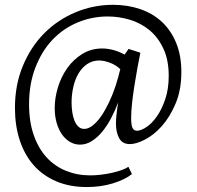

<svg xmlns="http://www.w3.org/2000/svg" viewBox="-20 -582 811 790"><path d="M337.1 187.6Q266.9 187.6 211.8 164.2Q156.7 140.7 119.1 98.4Q81.5 56 61.6 -3.8Q41.8 -63.6 41.5 -135.6Q41.1 -231.6 74 -310.7Q106.9 -389.8 162.4 -445.5Q217.8 -501.1 291.3 -531.6Q364.7 -562.2 445.1 -562.2Q505.5 -562.2 557.3 -544.4Q609.1 -526.5 646.4 -491.8Q683.6 -457.1 704.9 -405.3Q726.2 -353.5 726.2 -285.8Q726.2 -211.6 702.5 -155.8Q678.9 -100 645.8 -63.1Q612.7 -26.2 576.4 -7.6Q540 10.9 514.5 10.9Q483.6 10.9 470.4 -13.3Q457.1 -37.5 457.1 -73.5Q457.1 -88.4 459.3 -110.2Q461.5 -132 466.2 -160.4Q453.8 -127.6 437.5 -96.4Q421.1 -65.1 401.3 -40.9Q381.5 -16.7 358.2 -1.8Q334.9 13.1 309.1 13.1Q287.3 13.1 268.2 2Q249.1 -9.1 235.1 -28.9Q221.1 -48.7 213.1 -76.5Q205.1 -104.4 205.1 -137.5Q205.1 -179.3 218.5 -223.1Q232 -266.9 257.1 -302.2Q282.2 -337.5 318.5 -360Q354.9 -382.5 400.4 -382.5Q421.8 -382.5 445.3 -376.5Q468.7 -370.5 492.7 -357.5L509.1 -380.7L557.5 -365.1Q552.4 -340 545.8 -304.7Q539.3 -269.5 533.5 -232.5Q527.6 -195.6 523.6 -159.8Q519.6 -124 519.6 -97.5Q519.6 -65.8 525.6 -54.9Q531.6 -44 543.3 -44Q559.3 -44 581.8 -58.7Q604.4 -73.5 624.7 -102Q645.1 -130.5 659.6 -172.9Q674.2 -215.3 674.2 -269.8Q674.2 -334.9 652.5 -381.5Q630.9 -428 595.8 -457.3Q560.7 -486.5 515.5 -500.4Q470.2 -514.2 423.3 -514.2Q357.5 -514.2 298.2 -489.1Q238.9 -464 195.1 -417.5Q151.3 -370.9 125.5 -303.6Q99.6 -236.4 99.6 -153.1Q99.6 -81.1 118.9 -26Q138.2 29.1 171.8 65.6Q205.5 102.2 251.6 120.9Q297.8 139.6 350.9 139.6Q371.6 139.6 394.7 136.9Q417.8 134.2 439.1 129.5Q460.4 124.7 478.7 118.4Q497.1 112 508.4 104.4L522.9 134.2Q494.2 157.1 444.7 172.4Q395.3 187.6 337.1 187.6ZM326.5 -51.6Q343.6 -51.6 361.6 -65.8Q379.6 -80 396.4 -104.2Q413.1 -128.4 428.4 -160.4Q443.6 -192.4 455.3 -227.6Q461.5 -246.9 466.4 -264.5Q471.3 -282.2 474.9 -297.5Q456 -315.3 431.6 -324.2Q407.3 -333.1 388 -333.1Q360.4 -333.1 338.9 -318.5Q317.5 -304 303.3 -280.2Q289.1 -256.4 281.8 -224.9Q274.5 -193.5 274.5 -160.4Q274.5 -139.6 277.5 -119.8Q280.4 -100 286.7 -84.9Q293.1 -69.8 302.9 -60.7Q312.7 -51.6 326.5 -51.6Z"/></svg>

Font: Rasa
Style: Regular
Weight: 400
Version: Version 1.000;PS 1.000;hotconv 1.0.88;makeotf.lib2.5.647800;